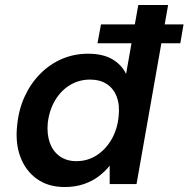

<svg xmlns="http://www.w3.org/2000/svg" viewBox="-20 -740 758 772"><path d="M372 -566 386 -642H718L705 -566ZM240 12Q174 12 128.5 -20.5Q83 -53 62 -109Q41 -165 49 -236Q55 -299 79 -351.5Q103 -404 141.5 -443Q180 -482 229 -503Q278 -524 334 -524Q393 -524 430.5 -502.5Q468 -481 487 -443L536 -720H656L529 0H421V-74Q403 -51 377.5 -31.5Q352 -12 317.5 0Q283 12 240 12ZM287 -92Q332 -92 368.5 -115.5Q405 -139 428.5 -179.5Q452 -220 457 -272Q462 -317 449.5 -350.5Q437 -384 409.5 -402Q382 -420 342 -420Q298 -420 261.5 -398Q225 -376 201.5 -336.5Q178 -297 172 -245Q168 -200 180.5 -165.5Q193 -131 220.5 -111.5Q248 -92 287 -92Z"/></svg>

Font: DM Sans 12pt SemiBold
Style: Italic
Weight: 600
Italic angle: -10°
Version: Version 4.004;gftools[0.9.30]